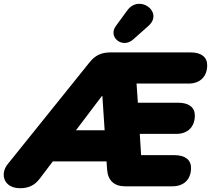

<svg xmlns="http://www.w3.org/2000/svg" viewBox="-60 -981 1111 1011"><path d="M46 10C92 10 123 -6 149 -40L218 -131H501L504 -88C508 -31 541 0 598 0H848C909 0 946 -37 946 -97C946 -139 915 -164 859 -164H683L676 -276H868C929 -276 966 -313 966 -373C966 -415 935 -440 879 -440H666L659 -541H933C994 -541 1031 -578 1031 -638C1031 -680 1000 -705 944 -705H522C474 -705 441 -690 411 -652L-20 -116C-61 -65 -41 10 46 10ZM477 -476H479L491 -295H340ZM641 -773 722 -845C803 -917 674 -1014 610 -926L550 -844C507 -785 585 -723 641 -773Z"/></svg>

Font: SN Pro Black
Style: Italic
Weight: 900
Italic angle: -9°
Designer: Tobias Whetton
Foundry: Supernotes
Version: Version 1.001;Glyphs 3.2 (3249)